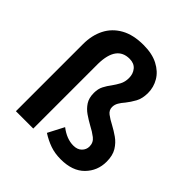

<svg xmlns="http://www.w3.org/2000/svg" viewBox="-217 -965 1134 1134"><g transform="rotate(45 350.0 -398.0)"><path d="M467 14Q418 14 378 0Q338 -14 299 -39L351 -139Q407 -96 462 -96Q496 -96 515 -115Q534 -134 534 -160Q534 -193 508.5 -213Q483 -233 448 -251Q419 -267 391.5 -286Q364 -305 346 -332.5Q328 -360 328 -402Q328 -436 341 -461Q354 -486 371 -508Q387 -530 400 -554.5Q413 -579 413 -611Q413 -646 393 -670Q373 -694 335 -694Q227 -694 224 -542V0H79V-561Q79 -634 107.5 -690Q136 -746 193 -778Q250 -810 336 -810Q408 -810 457 -784.5Q506 -759 530.5 -717.5Q555 -676 555 -628Q555 -581 537.5 -549.5Q520 -518 500 -493Q484 -475 473.5 -457Q463 -439 463 -419Q463 -393 485 -376.5Q507 -360 538 -344Q568 -328 598 -307Q628 -286 648.5 -253Q669 -220 669 -168Q669 -92 617 -39Q565 14 467 14Z"/></g></svg>

Font: Source Han Sans CN Bold
Style: Bold
Weight: 700
Designer: Ryoko NISHIZUKA 西塚涼子 (kana & ideographs); Paul D. Hunt (Latin, Greek & Cyrillic); Wenlong ZHANG 张文龙 (bopomofo); Sandoll 
Foundry: Adobe Systems Incorporated
Version: Version 1.00;May 30, 2023;FontCreator 11.5.0.2422 32-bit